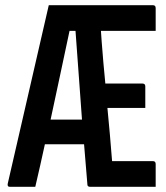

<svg xmlns="http://www.w3.org/2000/svg" viewBox="-20 -720 640 740"><path d="M116 0H18Q7 0 10 -13Q50 -185 89 -356.5Q128 -528 168 -700H569Q580 -700 580 -689V-601H369Q370 -590 370.5 -579.5Q371 -569 372 -558Q375 -518 378.5 -478Q382 -438 386 -398H529Q540 -398 540 -387V-304H394Q399 -253 403.5 -201.5Q408 -150 412 -99H569Q580 -99 580 -88V0H328Q318 0 317 -7Q314 -46 310.5 -85.5Q307 -125 304 -164H153Q135 -81 116 0ZM248 -601Q230 -515 211.5 -429.5Q193 -344 175 -259H296Q290 -345 283.5 -430.5Q277 -516 271 -601Z"/></svg>

Font: Recursive Mn Lnr St Med
Style: Regular
Weight: 500
Monospace: yes
Version: Version 1.079;hotconv 1.0.112;makeotfexe 2.5.65598; ttfautoh